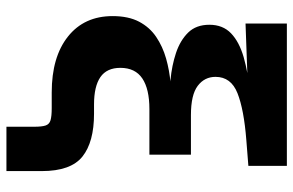

<svg xmlns="http://www.w3.org/2000/svg" viewBox="-177 -591 908 594"><g transform="rotate(90 277.0 -294.0)"><path d="M372.1 140.1V54.2Q372.1 30.3 368.2 18.8Q364.3 7.3 352.1 3.7Q339.8 0 314.5 0H266.1Q156.2 0 93 -50.3Q29.8 -100.6 29.8 -188.5Q29.8 -237.3 47.1 -270.3Q64.5 -303.2 94.2 -323.2Q124 -343.3 160.9 -353.8Q197.8 -364.3 237.5 -367.7Q277.3 -371.1 314.9 -371.6V-362.8Q272.9 -363.3 227.8 -367.4Q182.6 -371.6 143.8 -384.5Q105 -397.5 80.8 -422.1Q56.6 -446.8 56.6 -487.8Q56.6 -529.3 83 -554.7Q109.4 -580.1 156.7 -593.8Q204.1 -607.4 267.1 -613.8V-607.4L52.7 -599.6V-727.5H493.2V-608.4L413.6 -602.1Q318.8 -594.7 268.3 -574.7Q217.8 -554.7 217.8 -506.8Q217.8 -472.7 245.6 -451.7Q273.4 -430.7 335.9 -430.7H458.5V-302.2H317.4Q255.4 -302.2 222.7 -280.3Q189.9 -258.3 189.9 -212.4Q189.9 -170.4 218.5 -150.6Q247.1 -130.9 303.2 -130.9H332Q419.4 -130.9 464.4 -95Q509.3 -59.1 509.3 30.8V140.1Z"/></g></svg>

Font: Inter 17pt ExtraBold
Style: Regular
Weight: 800
Version: Version 4.001;git-66647c0bb